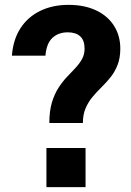

<svg xmlns="http://www.w3.org/2000/svg" viewBox="-20 -770 540 790"><path d="M183 -264Q183 -313 193.5 -348Q204 -383 220.5 -408.5Q237 -434 255.5 -453.5Q274 -473 290.5 -490.5Q307 -508 317.5 -527Q328 -546 328 -570Q328 -604 310 -620.5Q292 -637 259 -637Q220 -637 195.5 -614Q171 -591 167 -541H29Q34 -607 64 -653.5Q94 -700 145 -725Q196 -750 262 -750Q327 -750 375 -727.5Q423 -705 449 -664Q475 -623 475 -570Q475 -532 464 -503.5Q453 -475 435.5 -453Q418 -431 398 -411.5Q378 -392 360.5 -371Q343 -350 332 -324Q321 -298 321 -264ZM171 0V-161H332V0Z"/></svg>

Font: Instrument Sans SemiCondensed
Style: Bold
Weight: 700
Width: 4
Designer: Rodrigo Fuenzalida
Foundry: fragTYPE
Version: Version 1.000;gftools[0.9.28]